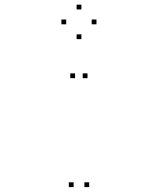

<svg xmlns="http://www.w3.org/2000/svg" viewBox="-20 -542 660 802"><path d="M287.5 239.5V219.5H267.5V239.5ZM352.5 239.5V219.5H332.5V239.5ZM345.5 -215.5V-235.5H325.5V-215.5ZM293.5 -215.5V-235.5H273.5V-215.5ZM256.5 -440.5V-460.5H236.5V-440.5ZM320 -378.5V-398.5H300V-378.5ZM383 -440.5V-460.5H363V-440.5ZM320 -502.5V-522.5H300V-502.5Z"/></svg>

Font: Monaspace Xenon Dots Var
Style: Regular
Weight: 400
Designer: Riley Cran and the Lettermatic Team
Version: Version 1.100 (Monaspace Xenon Dots)